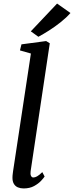

<svg xmlns="http://www.w3.org/2000/svg" viewBox="-20 -1048 416 1078"><path d="M152 -87Q149.5 -70 154 -60.8Q158.5 -51.5 167 -51.5Q176.5 -51.5 188 -57.8Q199.5 -64 217.5 -81.5L230.5 -57Q225.5 -49 210.8 -33Q196 -17 171.5 -3.5Q147 10 112.5 10Q95 10 80.5 4Q66 -2 57.8 -16Q49.5 -30 50 -52Q50 -56.5 50.5 -62.8Q51 -69 52 -76Q53 -83 53.5 -87.5L153.5 -747.5L92 -765L100.5 -799L239 -817.5L259.5 -805ZM195.5 -841.5 153 -872 300.5 -1028 375.5 -975Q353.5 -949.5 320.8 -923.5Q288 -897.5 254.5 -876.2Q221 -855 195.5 -841.5Z"/></svg>

Font: Merriweather 24pt
Style: Italic
Weight: 400
Italic angle: -7.8°
Designer: Eben Sorkin
Foundry: Eben Sorkin
Version: Version 2.101